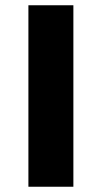

<svg xmlns="http://www.w3.org/2000/svg" viewBox="-20 -710 386 730"><path d="M259 0H88V-690H259Z"/></svg>

Font: Exo 2 Expanded
Style: Bold
Weight: 700
Width: 7
Designer: Natanael Gama
Version: Version 1.001;PS 001.001;hotconv 1.0.70;makeotf.lib2.5.58329